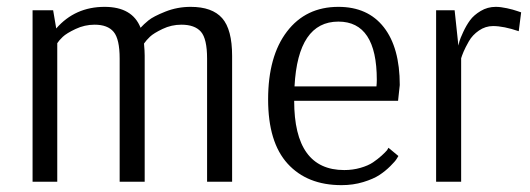

<svg xmlns="http://www.w3.org/2000/svg" viewBox="-20 -530 1547 560"><path d="M75 0V-500H135L144 -447Q199 -510 285 -510Q366 -510 390 -449Q399 -459 413 -470.5Q427 -482 462 -496Q497 -510 536 -510Q599 -510 628 -477Q657 -444 657 -367V0H584V-359Q584 -417 566 -437.5Q548 -458 509 -458Q480 -458 454 -445.5Q428 -433 417.5 -423Q407 -413 400 -403Q402 -381 402 -368V0H329V-359Q329 -416 311.5 -437Q294 -458 256 -458Q227 -458 200.5 -445.5Q174 -433 163 -422.5Q152 -412 147 -404V0Z M967 -467Q849 -467 839 -278H1078Q1079 -288 1079 -297Q1079 -467 967 -467ZM1113 -99 1142 -75Q1140 -72 1136.5 -66Q1133 -60 1118.5 -45.5Q1104 -31 1086.5 -19.5Q1069 -8 1039.5 1Q1010 10 976 10Q876 10 819 -52.5Q762 -115 762 -240Q762 -366 817 -438Q872 -510 967 -510Q1053 -510 1099.5 -450.5Q1146 -391 1146 -282L1141 -236H838Q838 -34 984 -34Q1009 -34 1031.5 -40.5Q1054 -47 1068 -56.5Q1082 -66 1093 -76Q1104 -86 1109 -92Z M1500 -494 1493 -439Q1449 -454 1418 -454Q1396 -454 1377 -441Q1358 -428 1347.5 -409.5Q1337 -391 1332 -379Q1327 -367 1325 -360V0H1252V-500H1306L1317 -397Q1318 -402 1320 -409.5Q1322 -417 1331 -436.5Q1340 -456 1351 -471Q1362 -486 1382 -498Q1402 -510 1426 -510Q1440 -510 1458.5 -506Q1477 -502 1488 -498Z"/></svg>

Font: Arsenal
Style: Regular
Weight: 400
Designer: Andrij Shevchenko
Foundry: Stairsfor.com
Version: Version 1.000